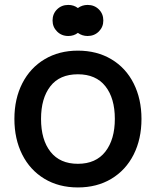

<svg xmlns="http://www.w3.org/2000/svg" viewBox="-20 -766 650 800"><path d="M199 -680.5Q199 -708.5 217.8 -727Q236.5 -745.5 264.5 -745.5Q287.5 -745.5 304.5 -732.5Q322.5 -745.5 345 -745.5Q373 -745.5 391.8 -727Q410.5 -708.5 410.5 -680.5Q410.5 -653.5 391.8 -634.8Q373 -616 345 -616Q322.5 -616 304.5 -629Q287.5 -616 264.5 -616Q236.5 -616 217.8 -634.8Q199 -653.5 199 -680.5ZM569.5 -270.5Q569.5 -186.5 536.8 -121.8Q504 -57 444 -21Q384 15 304.5 15Q225 15 165 -21.2Q105 -57.5 72.5 -122.2Q40 -187 40 -270.5Q40 -354.5 73 -419Q106 -483.5 166 -519.2Q226 -555 304.5 -555Q384 -555 444.2 -519Q504.5 -483 537 -418.2Q569.5 -353.5 569.5 -270.5ZM458.5 -270.5Q458.5 -357 419 -406.8Q379.5 -456.5 304.5 -456.5Q228.5 -456.5 189.8 -406.5Q151 -356.5 151 -270.5Q151 -183.5 190.5 -133.5Q230 -83.5 304.5 -83.5Q379.5 -83.5 419 -134.2Q458.5 -185 458.5 -270.5Z"/></svg>

Font: Hauora SemiBold
Style: Regular
Weight: 600
Designer: Wayne Shih
Foundry: WCYS
Version: Version 1.001